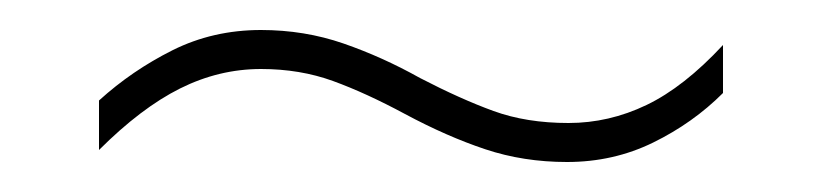

<svg xmlns="http://www.w3.org/2000/svg" viewBox="-20 -483 549 128"><path d="M250 -407Q224 -421 202 -429Q180 -437 154 -437Q126 -437 100 -424Q74 -411 46 -383V-416Q68 -436 95 -449.5Q122 -463 154 -463Q183 -463 209 -454Q235 -445 260 -431Q287 -417 309 -409Q331 -401 359 -401Q386 -401 411 -413Q436 -425 462 -453V-421Q442 -401 415.5 -388Q389 -375 358 -375Q329 -375 303.5 -383.5Q278 -392 250 -407Z"/></svg>

Font: Noto Sans Telugu UI SemiCondensed Thin
Style: Regular
Weight: 100
Width: 4
Designer: Jelle Bosma - Monotype Design Team
Foundry: Monotype Imaging Inc.
Version: Version 2.005; ttfautohint (v1.8.4.7-5d5b)